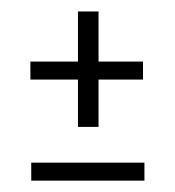

<svg xmlns="http://www.w3.org/2000/svg" viewBox="-20 -368 304 333"><path d="M34.2 -85.9H230.5V-54.7H34.2ZM32.7 -261.2H115.2V-348.1H150.9V-261.2H228V-230H150.9V-147.9H115.2V-230H32.7Z"/></svg>

Font: LaylaRuqaa
Style: Regular
Weight: 400
Version: Version 2.0